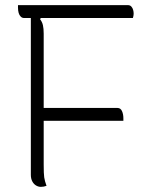

<svg xmlns="http://www.w3.org/2000/svg" viewBox="-20 -720 590 747"><path d="M161 3Q155 5 150 6Q145 7 139 7Q129 7 120 1.5Q111 -4 105.5 -14.5Q100 -25 100 -40Q100 -120 100 -199.5Q100 -279 100 -357.5Q100 -436 100 -515.5Q100 -595 100 -675H151L136 -645Q144 -635 147 -622Q150 -609 150 -589Q150 -509 150 -424.5Q150 -340 150 -253.5Q150 -167 150 -80Q150 -44 152 -30Q154 -16 161 3ZM50 -700H478Q486 -700 491 -694.5Q496 -689 498 -681.5Q500 -674 500 -667Q500 -664 499.5 -661Q499 -658 498.5 -655.5Q498 -653 497 -650H73Q66 -650 60.5 -655.5Q55 -661 52.5 -670Q50 -679 50 -690Q50 -692 50 -695Q50 -698 50 -700ZM120 -300H437Q449 -300 454.5 -288Q460 -276 460 -260Q460 -259 460 -257Q460 -255 460 -253.5Q460 -252 460 -250H120Z"/></svg>

Font: Recursive Casual Light
Style: Regular
Weight: 300
Version: Version 1.047